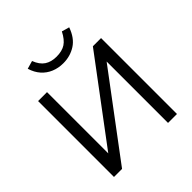

<svg xmlns="http://www.w3.org/2000/svg" viewBox="-238 -1090 1261 1261"><g transform="rotate(-45 392.5 -459.5)"><path d="M100 0V-705H183V-124H174L609 -705H685V0H602V-581H610L175 0ZM393 -763Q348 -763 309.5 -779Q271 -795 243.5 -826Q216 -857 202 -903L258 -919Q277 -869 310 -847Q343 -825 392 -825Q444 -825 476 -846Q508 -867 534 -918L587 -903Q561 -829 509.5 -796Q458 -763 393 -763Z"/></g></svg>

Font: Nunito Sans 9pt
Style: Regular
Weight: 400
Version: Version 3.101;gftools[0.9.27]